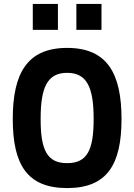

<svg xmlns="http://www.w3.org/2000/svg" viewBox="-20 -946 684 978"><path d="M322 -115C220 -115 187 -181 187 -340C187 -499 220 -575 322 -575C424 -575 457 -499 457 -340C457 -181 424 -115 322 -115ZM322 12C526 12 599 -108 599 -340C599 -572 526 -702 322 -702C118 -702 45 -572 45 -340C45 -108 118 12 322 12ZM147 -794H275V-926H147ZM369 -794H497V-926H369Z"/></svg>

Font: TitilliumMaps29L
Style: 999 wt
Weight: 900
Designer: Campivisivi
Foundry: Accademia di Belle Arti di Urbino and students of MA course of Visual design